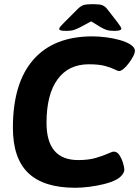

<svg xmlns="http://www.w3.org/2000/svg" viewBox="-20 -880 659 908"><path d="M292 -734Q273 -734 266.5 -736.5Q260 -739 260 -743Q260 -748 267 -756Q274 -764 284 -774L347 -837Q361 -851 374 -855.5Q387 -860 409 -860H429Q452 -860 464.5 -855Q477 -850 488 -836L536 -774Q554 -750 554 -745Q554 -740 547 -737Q540 -734 521 -734Q496 -734 482.5 -739Q469 -744 457 -751L411 -779L359 -751Q345 -744 331.5 -739Q318 -734 292 -734ZM336 8Q187 8 114 -61.5Q41 -131 41 -276Q41 -487 137.5 -597.5Q234 -708 417 -708Q448 -708 482.5 -703.5Q517 -699 547 -690.5Q577 -682 596 -670Q618 -656 618 -640Q618 -629 609.5 -613Q601 -597 589 -581Q577 -565 564.5 -554.5Q552 -544 543 -544Q537 -544 521.5 -552Q506 -560 477 -568Q448 -576 400 -576Q304 -576 252 -504.5Q200 -433 200 -299Q200 -123 350 -123Q398 -123 432.5 -133Q467 -143 489 -153Q511 -163 518 -163Q534 -163 545 -146Q556 -129 562 -108.5Q568 -88 568 -78Q568 -65 556.5 -51.5Q545 -38 529 -30Q506 -18 472 -9.5Q438 -1 402 3.5Q366 8 336 8Z"/></svg>

Font: Asap
Style: Bold Italic
Weight: 700
Italic angle: -6°
Designer: Pablo Cosgaya
Foundry: Omnibus-Type
Version: Version 3.001; ttfautohint (v1.8.3)